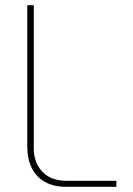

<svg xmlns="http://www.w3.org/2000/svg" viewBox="-20 -719 513 739"><path d="M235 0Q187 0 153.5 -18.5Q120 -37 102.5 -72Q85 -107 85 -154V-699H110V-149Q110 -93 143 -58Q176 -23 237 -23H428V0Z"/></svg>

Font: MuseoModerno Thin Thin
Style: Regular
Weight: 250
Version: Version 1.003